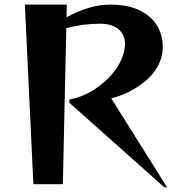

<svg xmlns="http://www.w3.org/2000/svg" viewBox="-20 -800 778 834"><path d="M693 13 281 -354 282 -368Q339 -379 387 -409.5Q435 -440 468 -479.5Q501 -519 514 -559Q523 -585 523 -608Q523 -649 495 -673Q467 -697 413 -697Q344 -697 268 -678L253 0H125L88 -780H270L269 -725Q316 -751 364.5 -765.5Q413 -780 458 -780Q537 -780 588.5 -754Q640 -728 663.5 -686.5Q687 -645 687 -598Q687 -568 678 -542Q658 -481 596 -435.5Q534 -390 463 -373L706 14Z"/></svg>

Font: Tiejili SC
Style: Regular
Weight: 400
Designer: Buernia
Foundry: Ershou Xiaoxi Press
Version: Version 1.100